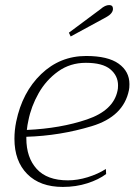

<svg xmlns="http://www.w3.org/2000/svg" viewBox="-20 -728 531 758"><path d="M259 -584 252 -599 377 -692Q395 -708 411 -708Q426 -708 426 -693Q426 -684 419 -675.5Q412 -667 399 -660ZM491 -396Q491 -380 489 -372Q468 -268 342.5 -230Q217 -192 84 -188V-182Q84 -106 125 -61Q166 -16 248 -16Q286 -16 326.5 -28.5Q367 -41 398 -61L399 -41Q370 -19 325 -4.5Q280 10 228 10Q138 10 87.5 -41Q37 -92 37 -180Q37 -214 44 -248Q68 -364 142.5 -435.5Q217 -507 320 -507Q406 -507 448.5 -476.5Q491 -446 491 -396ZM446 -391Q446 -429 415.5 -454.5Q385 -480 319 -480Q257 -480 209.5 -446Q162 -412 132.5 -360Q103 -308 92 -252Q88 -235 86 -215Q219 -221 323.5 -256.5Q428 -292 444 -370Q446 -377 446 -391Z"/></svg>

Font: Trirong ExtraLight
Style: Italic
Weight: 275
Italic angle: -12°
Designer: Katatrad Team
Foundry: CadsonDemak
Version: Version 1.003